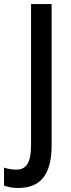

<svg xmlns="http://www.w3.org/2000/svg" viewBox="-78 -734 352 952"><path d="M13 198C116 198 178 140 178 -13V-714H76V-16C76 80 48 107 3 107C-20 107 -40 103 -58 97V186C-38 194 -14 198 13 198Z"/></svg>

Font: Noto Sans Tamil Condensed Medium
Style: Regular
Weight: 500
Width: 3
Designer: Jelle Bosma - Monotype Design Team
Foundry: Monotype Imaging Inc.
Version: Version 2.004